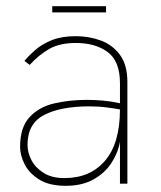

<svg xmlns="http://www.w3.org/2000/svg" viewBox="-20 -594 522 621"><path d="M193 7Q139 7 106.5 -13.5Q74 -34 59.5 -63Q45 -92 45 -119Q45 -182 75.5 -215Q106 -248 155 -259.5Q204 -271 262 -271Q287 -271 314.5 -268.5Q342 -266 368 -260V-325Q368 -396 328.5 -425.5Q289 -455 225 -455Q172 -455 138 -435Q104 -415 76 -384L59 -397Q74 -415 95.5 -433.5Q117 -452 148.5 -464.5Q180 -477 225 -477Q268 -477 306 -463Q344 -449 368 -416.5Q392 -384 392 -329V0H368V-136Q362 -100 340.5 -67Q319 -34 282 -13.5Q245 7 193 7ZM188 -18Q272 -18 320 -74.5Q368 -131 368 -240Q352 -243 325.5 -246.5Q299 -250 269 -250Q176 -250 122.5 -222Q69 -194 69 -126Q69 -100 82 -75.5Q95 -51 121.5 -34.5Q148 -18 188 -18ZM149 -554V-574H323V-554Z"/></svg>

Font: Lil Grotesk Thin
Style: Regular
Weight: 100
Designer: Bastien Sozeau
Foundry: NBR — Bastien Sozeau
Version: Version 3.003; ttfautohint (v1.8.4.7-5d5b);gftools[0.9.33]